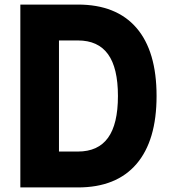

<svg xmlns="http://www.w3.org/2000/svg" viewBox="-20 -820 740 840"><path d="M69 0V-800H321Q489 -800 577 -698Q665 -596 665 -400Q665 -205 577 -102.5Q489 0 321 0ZM238 -157H321Q409 -157 452.5 -217Q496 -277 496 -400Q496 -523 452.5 -583Q409 -643 321 -643H238Z"/></svg>

Font: Martian Mono
Style: Bold
Weight: 700
Designer: Roman Shamin
Foundry: Evil Martians
Version: Version 1.000